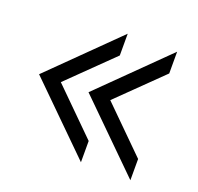

<svg xmlns="http://www.w3.org/2000/svg" viewBox="-98 -633 752 730"><g transform="rotate(20 278.0 -268.0)"><path d="M36 -268 300 -528V-440L124 -268L300 -94V-8ZM236 -268 500 -528V-440L324 -268L500 -94V-8Z"/></g></svg>

Font: Bai Jamjuree
Style: Regular
Weight: 400
Designer: Katatrad Aksorn Co.,Ltd.
Foundry: Cadson Demak Co.,Ltd.
Version: Version 1.000; ttfautohint (v1.6)